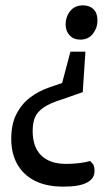

<svg xmlns="http://www.w3.org/2000/svg" viewBox="-20 -544 401 717"><path d="M217 153Q154 153 111 131.5Q68 110 45 70Q22 30 22 -25Q22 -80 41 -117.5Q60 -155 92 -179.5Q124 -204 165 -218L212 -234L243 -351H299L289 -200L212 -173Q166 -159 142 -142Q118 -125 110 -104.5Q102 -84 102 -55Q102 5 134 36.5Q166 68 227 68Q249 68 273 65.5Q297 63 316 57Q317 58 325 66Q333 74 333 95Q333 123 304.5 138Q276 153 217 153ZM280 -396Q255 -396 240 -412Q225 -428 225 -453Q225 -481 242 -502.5Q259 -524 290 -524Q315 -524 329.5 -509.5Q344 -495 344 -467Q344 -440 327 -418Q310 -396 280 -396Z"/></svg>

Font: Faustina Light Medium
Style: Italic
Weight: 500
Italic angle: -8°
Version: Version 1.200